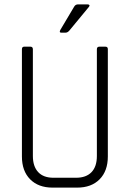

<svg xmlns="http://www.w3.org/2000/svg" viewBox="-20 -856 592 876"><path d="M336 -836H380Q385 -836 387.5 -833Q390 -830 386 -825L296 -716Q288 -707 279 -707H259Q249 -707 255 -719L318 -825Q324 -836 336 -836ZM433 -643H461Q472 -643 472 -632V-142Q472 -76 434.5 -38Q397 0 332 0H220Q155 0 117.5 -38Q80 -76 80 -142V-631Q80 -643 90 -643H119Q130 -643 130 -631V-144Q130 -97 154 -71Q178 -45 224 -45H327Q373 -45 397.5 -70.5Q422 -96 422 -144V-631Q422 -643 433 -643Z"/></svg>

Font: Rajdhani
Style: Regular
Weight: 400
Designer: Satya Rajpurohit, Jyotish Sonowal
Foundry: Indian Type Foundry
Version: Version 1.201;PS 1.0;hotconv 1.0.78;makeotf.lib2.5.61930; tt